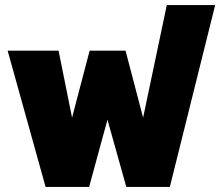

<svg xmlns="http://www.w3.org/2000/svg" viewBox="-20 -734 865 754"><path d="M10 -535H210L263 -272L332 -535H473L542 -272L635 -714H825L647 0H476L402 -264L330 0H159Z"/></svg>

Font: Prompt ExtraBold
Style: Regular
Weight: 800
Designer: Katatrad Team
Foundry: CadsonDemak
Version: Version 1.000